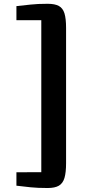

<svg xmlns="http://www.w3.org/2000/svg" viewBox="-20 -870 446 988"><path d="M320 -30.5V-726Q320 -774 311.8 -801Q303.5 -828 283 -839.2Q262.5 -850.5 225 -850.5Q173 -850.5 138 -846.5Q103 -842.5 64.5 -838.5V-766H192.5V16L64.5 16.5V85.5Q103 90 138 93.8Q173 97.5 225 97.5Q262.5 97.5 283 85.5Q303.5 73.5 311.8 45.5Q320 17.5 320 -30.5Z"/></svg>

Font: Merriweather Sans SemiBold
Style: Regular
Weight: 600
Designer: Eben Sorkin
Foundry: Eben Sorkin
Version: Version 2.001